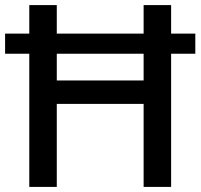

<svg xmlns="http://www.w3.org/2000/svg" viewBox="-20 -734 788 754"><path d="M95 0V-523H0V-602H95V-714H203V-602H544V-714H652V-602H747V-523H652V0H544V-326H203V0ZM203 -418H544V-523H203Z"/></svg>

Font: Noto Sans Thai Medium
Style: Regular
Weight: 500
Designer: Monotype Design Team
Foundry: Monotype Imaging Inc.
Version: Version 2.001